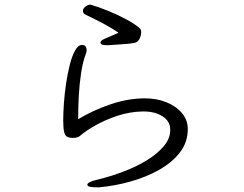

<svg xmlns="http://www.w3.org/2000/svg" viewBox="-20 -767 1040 820"><path d="M435 -574Q409 -574 409 -585Q409 -593 425 -600.5Q441 -608 486 -627Q458 -647 421 -666.5Q384 -686 348 -703Q334 -709 334 -720Q334 -730 344.5 -738.5Q355 -747 364 -747H367Q399 -738 441 -721Q483 -704 521 -683.5Q559 -663 578 -645Q583 -640 583 -629Q583 -616 576 -601.5Q569 -587 555 -584Q536 -580 501 -578Q466 -576 443 -574ZM707 -213Q707 -249 674.5 -270Q642 -291 593 -291H590Q534 -290 481.5 -272.5Q429 -255 387.5 -231.5Q346 -208 322 -187Q312 -178 291 -178Q277 -178 267.5 -182.5Q258 -187 254 -203Q250 -219 250 -254Q250 -285 253 -327Q256 -369 262.5 -412Q269 -455 278.5 -492Q288 -529 301 -552Q314 -575 330 -575Q342 -575 346 -568Q350 -561 350 -553Q350 -546 347 -538Q334 -505 326.5 -456Q319 -407 316.5 -358Q314 -309 314 -275V-258Q379 -297 453.5 -322Q528 -347 599 -347Q650 -347 691.5 -330Q733 -313 757.5 -283.5Q782 -254 782 -216Q782 -159 748 -115.5Q714 -72 658.5 -41Q603 -10 536.5 8.5Q470 27 404 33H390Q353 33 353 22Q353 10 397 0Q451 -13 505.5 -33.5Q560 -54 605.5 -81.5Q651 -109 679 -142Q707 -175 707 -212Z"/></svg>

Font: Moon Stars Kai T HW
Style: Regular
Weight: 400
Designer: GuiWonder
Version: Version 1.101